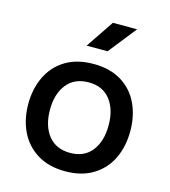

<svg xmlns="http://www.w3.org/2000/svg" viewBox="-120 -905 902 1018"><g transform="rotate(15 331.0 -396.0)"><path d="M51 0ZM51 -278Q51 -361 83 -428Q115 -495 178 -533.5Q241 -572 332 -572Q422 -572 485 -533.5Q548 -495 579.5 -428Q611 -361 611 -278Q611 -194 579.5 -127.5Q548 -61 485 -22Q422 17 332 17Q241 17 178 -22Q115 -61 83 -127.5Q51 -194 51 -278ZM492 -278Q492 -365 450.5 -418Q409 -471 332 -471Q254 -471 212 -418Q170 -365 170 -278Q170 -190 212 -137Q254 -84 332 -84Q409 -84 450.5 -137Q492 -190 492 -278ZM373 -809H506L385 -656H270Z"/></g></svg>

Font: Biryani SemiBold
Style: Regular
Weight: 600
Designer: Dan Reynolds and Mathieu Réguer
Foundry: Dan Reynolds and Mathieu Réguer
Version: Version 1.004; ttfautohint (v1.1) -l 5 -r 5 -G 72 -x 0 -D la